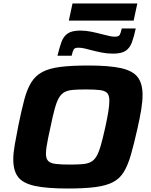

<svg xmlns="http://www.w3.org/2000/svg" viewBox="-20 -1071 862 1099"><path d="M368 8Q247 8 179 -7Q111 -22 83.5 -58Q56 -94 56 -159Q56 -195 64.5 -242.5Q73 -290 85 -352Q103 -440 119 -500.5Q135 -561 159 -599.5Q183 -638 222.5 -659Q262 -680 325.5 -688Q389 -696 485 -696Q605 -696 672.5 -681Q740 -666 768 -629.5Q796 -593 796 -528Q796 -491 788.5 -444.5Q781 -398 767 -336Q747 -247 729.5 -186Q712 -125 688.5 -86.5Q665 -48 626 -28Q587 -8 525 0Q463 8 368 8ZM379 -129Q423 -129 452.5 -131.5Q482 -134 501 -144.5Q520 -155 533 -177.5Q546 -200 557.5 -240.5Q569 -281 583 -344Q594 -395 600 -432Q606 -469 606 -495Q606 -526 593 -539Q580 -552 551 -555.5Q522 -559 472 -559Q427 -559 397.5 -556.5Q368 -554 349 -543.5Q330 -533 317 -510.5Q304 -488 293 -447.5Q282 -407 269 -344Q261 -309 255.5 -281Q250 -253 246.5 -231Q243 -209 243 -191Q243 -162 256.5 -149Q270 -136 300 -132.5Q330 -129 379 -129ZM309 -752Q320 -798 331.5 -830Q343 -862 367 -879Q391 -896 440 -896Q471 -896 502.5 -889.5Q534 -883 560 -876Q583 -871 601.5 -866Q620 -861 637 -861Q659 -861 665 -871Q671 -881 677 -908H757Q747 -861 735 -828.5Q723 -796 699 -780Q675 -764 627 -764Q594 -764 563.5 -770Q533 -776 506 -783Q485 -789 465 -793.5Q445 -798 429 -798Q408 -798 402 -788Q396 -778 390 -752ZM374 -953 395 -1051H766L745 -953Z"/></svg>

Font: Saira Expanded
Style: Bold Italic
Weight: 700
Width: 7
Italic angle: -12°
Designer: Hector Gatti with collaboration of the Omnibus-Type team
Foundry: Omnibus-Type
Version: Version 1.101